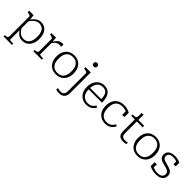

<svg xmlns="http://www.w3.org/2000/svg" viewBox="285 -2276 4022 4022"><g transform="rotate(45 2296.5 -264.5)"><path d="M295 223H43V185H46Q72 185 90.5 180Q109 175 119.5 163Q130 151 130 129V-448Q130 -463 121.5 -470.5Q113 -478 95.5 -483Q78 -488 52 -493L42 -495V-537H176L188 -403L189 -394V175Q189 178 202 180.5Q215 183 233.5 184Q252 185 270 185H295ZM379 11Q335 11 298.5 -5Q262 -21 232 -52Q202 -83 177 -127L182 -179Q205 -134 233 -101.5Q261 -69 296 -52Q331 -35 373 -35Q416 -35 449.5 -50.5Q483 -66 505 -96.5Q527 -127 538 -171Q549 -215 549 -271Q549 -326 539 -369Q529 -412 508.5 -441.5Q488 -471 456.5 -486Q425 -501 382 -501Q340 -501 305.5 -484Q271 -467 240.5 -435Q210 -403 181 -358L178 -407Q208 -452 240.5 -483Q273 -514 309.5 -530.5Q346 -547 389 -547Q462 -547 511.5 -512.5Q561 -478 587 -416.5Q613 -355 613 -271Q613 -188 585 -124.5Q557 -61 504.5 -25Q452 11 379 11Z M1052 -543V-476Q1044 -478 1034.5 -479Q1025 -480 1016 -481Q1007 -482 999 -482Q973 -482 951 -474.5Q929 -467 910.5 -453.5Q892 -440 875 -419Q858 -398 841 -371L840 -410Q866 -456 892 -486.5Q918 -517 948 -532.5Q978 -548 1013 -548Q1025 -548 1036.5 -546.5Q1048 -545 1052 -543ZM705 0V-38H708Q747 -38 769.5 -49.5Q792 -61 792 -94V-448Q792 -463 783.5 -470.5Q775 -478 758 -483Q741 -488 715 -493L705 -495V-537H839L850 -411L852 -413V-60Q852 -51 865.5 -46Q879 -41 898.5 -39.5Q918 -38 936 -38H956V0Z M1632 -268Q1632 -182 1600.5 -119.5Q1569 -57 1512 -23Q1455 11 1377 11Q1300 11 1243 -23Q1186 -57 1154.5 -119.5Q1123 -182 1123 -268Q1123 -332 1141 -383.5Q1159 -435 1192.5 -471.5Q1226 -508 1273 -527.5Q1320 -547 1377 -547Q1435 -547 1482 -527.5Q1529 -508 1562.5 -471.5Q1596 -435 1614 -383.5Q1632 -332 1632 -268ZM1187 -268Q1187 -191 1208.5 -139Q1230 -87 1273 -60.5Q1316 -34 1377 -34Q1440 -34 1482 -60Q1524 -86 1546 -138.5Q1568 -191 1568 -268Q1568 -342 1546 -394Q1524 -446 1482 -473.5Q1440 -501 1377 -501Q1316 -501 1273 -473.5Q1230 -446 1208.5 -394Q1187 -342 1187 -268Z M1809 72V-448Q1809 -463 1799.5 -471Q1790 -479 1771.5 -484Q1753 -489 1727 -493L1714 -495V-537H1869V72Q1869 122 1855.5 155.5Q1842 189 1818.5 208Q1795 227 1765.5 235Q1736 243 1704 243Q1674 243 1650 239Q1626 235 1613 230V181Q1629 186 1651.5 191Q1674 196 1703 196Q1736 196 1760 185.5Q1784 175 1796.5 148Q1809 121 1809 72ZM1827 -666Q1803 -666 1788 -679Q1773 -692 1773 -719Q1773 -746 1788 -759Q1803 -772 1827 -772Q1849 -772 1864.5 -759Q1880 -746 1880 -719Q1880 -692 1864.5 -679Q1849 -666 1827 -666Z M2088 -263Q2088 -203 2102.5 -159.5Q2117 -116 2143 -88.5Q2169 -61 2204 -47.5Q2239 -34 2280 -34Q2326 -34 2358 -48.5Q2390 -63 2411 -86Q2432 -109 2447 -133L2484 -107Q2465 -72 2436 -45.5Q2407 -19 2368 -4Q2329 11 2279 11Q2208 11 2150.5 -21Q2093 -53 2059 -114.5Q2025 -176 2025 -264Q2025 -348 2055.5 -411.5Q2086 -475 2140.5 -511Q2195 -547 2265 -547Q2321 -547 2362.5 -528Q2404 -509 2430.5 -472Q2457 -435 2470.5 -380.5Q2484 -326 2485 -254H2069V-296H2441L2422 -279Q2420 -339 2410.5 -381.5Q2401 -424 2382.5 -450Q2364 -476 2335 -488.5Q2306 -501 2265 -501Q2225 -501 2192 -485.5Q2159 -470 2136 -440Q2113 -410 2100.5 -365.5Q2088 -321 2088 -263Z M2841 -33Q2889 -33 2922 -49.5Q2955 -66 2977.5 -92Q3000 -118 3014 -145L3052 -120Q3033 -82 3003.5 -52Q2974 -22 2933.5 -5Q2893 12 2841 12Q2763 12 2705 -21.5Q2647 -55 2615 -117.5Q2583 -180 2583 -267Q2583 -352 2614.5 -414.5Q2646 -477 2705 -512Q2764 -547 2847 -547Q2899 -547 2936.5 -538Q2974 -529 2997.5 -518Q3021 -507 3029 -500V-374H2963V-489Q2973 -487 2980.5 -483.5Q2988 -480 2992 -475Q2996 -470 2997 -465.5Q2998 -461 2995 -456Q2975 -475 2938 -488Q2901 -501 2847 -501Q2779 -501 2734.5 -473.5Q2690 -446 2668.5 -394Q2647 -342 2647 -267Q2647 -209 2659.5 -165Q2672 -121 2696.5 -92Q2721 -63 2757.5 -48Q2794 -33 2841 -33Z M3111 -492V-532H3122Q3154 -532 3176.5 -536.5Q3199 -541 3211 -555Q3223 -569 3223 -597L3261 -537H3452V-492ZM3278 -142Q3278 -102 3290.5 -79Q3303 -56 3326.5 -46.5Q3350 -37 3383 -37Q3407 -37 3428 -40.5Q3449 -44 3458 -47V-2Q3447 1 3433 4Q3419 7 3403.5 9Q3388 11 3372 11Q3331 11 3295.5 -1.5Q3260 -14 3239 -47.5Q3218 -81 3218 -141V-522L3223 -530V-691H3278Z M4047 -268Q4047 -182 4015.5 -119.5Q3984 -57 3927 -23Q3870 11 3792 11Q3715 11 3658 -23Q3601 -57 3569.5 -119.5Q3538 -182 3538 -268Q3538 -332 3556 -383.5Q3574 -435 3607.5 -471.5Q3641 -508 3688 -527.5Q3735 -547 3792 -547Q3850 -547 3897 -527.5Q3944 -508 3977.5 -471.5Q4011 -435 4029 -383.5Q4047 -332 4047 -268ZM3602 -268Q3602 -191 3623.5 -139Q3645 -87 3688 -60.5Q3731 -34 3792 -34Q3855 -34 3897 -60Q3939 -86 3961 -138.5Q3983 -191 3983 -268Q3983 -342 3961 -394Q3939 -446 3897 -473.5Q3855 -501 3792 -501Q3731 -501 3688 -473.5Q3645 -446 3623.5 -394Q3602 -342 3602 -268Z M4488 -139Q4488 -168 4475.5 -186.5Q4463 -205 4441 -217Q4419 -229 4392 -236.5Q4365 -244 4335 -251Q4303 -260 4272.5 -269.5Q4242 -279 4216.5 -295Q4191 -311 4176.5 -337Q4162 -363 4162 -403Q4162 -447 4184.5 -479Q4207 -511 4249 -529Q4291 -547 4349 -547Q4393 -547 4426.5 -541Q4460 -535 4483 -526.5Q4506 -518 4519 -510V-402H4454V-498Q4460 -496 4465 -493Q4470 -490 4473.5 -486Q4477 -482 4479.5 -476Q4482 -470 4483 -463Q4469 -476 4449 -484.5Q4429 -493 4404 -497.5Q4379 -502 4349 -502Q4283 -502 4251 -477Q4219 -452 4219 -410Q4219 -381 4231 -363Q4243 -345 4264 -334.5Q4285 -324 4312.5 -316.5Q4340 -309 4370 -301Q4402 -293 4433 -282.5Q4464 -272 4489.5 -255.5Q4515 -239 4530.5 -212Q4546 -185 4546 -145Q4546 -101 4523 -65.5Q4500 -30 4455 -9.5Q4410 11 4345 11Q4301 11 4263.5 4.5Q4226 -2 4196 -13.5Q4166 -25 4144 -38V-153H4210V-27Q4200 -33 4194 -39.5Q4188 -46 4185 -52.5Q4182 -59 4181.5 -65.5Q4181 -72 4182 -78Q4200 -65 4224.5 -55Q4249 -45 4279.5 -39Q4310 -33 4345 -33Q4392 -33 4423.5 -45Q4455 -57 4471.5 -81Q4488 -105 4488 -139Z"/></g></svg>

Font: Roboto Serif 20pt ExtraLight
Style: Regular
Weight: 250
Version: Version 1.008